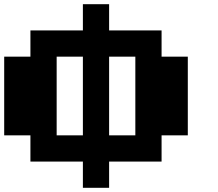

<svg xmlns="http://www.w3.org/2000/svg" viewBox="-20 -895 1040 915"><path d="M375 0V-125H125V-250H0V-625H125V-750H375V-875H500V-750H750V-625H875V-250H750V-125H500V0ZM250 -250H375V-625H250ZM500 -250H625V-625H500Z"/></svg>

Font: Press Start 2P
Style: Regular
Weight: 400
Designer: CodeMan38
Foundry: CodeMan38
Version: Version 3.000